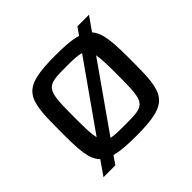

<svg xmlns="http://www.w3.org/2000/svg" viewBox="-160 -794 1008 1008"><g transform="rotate(-45 344.5 -289.5)"><path d="M620 -618H534L505 -576C467 -588 415 -592 345 -592C89 -592 81 -538 81 -289C81 -158 83 -82 126 -40L71 39H159L190 -6C228 4 278 8 345 8C598 8 608 -48 608 -289C608 -420 605 -497 566 -541ZM185 -289C185 -505 192 -510 345 -510C394 -510 428 -509 452 -501L194 -135C186 -167 185 -215 185 -289ZM503 -289C503 -79 496 -75 345 -75C299 -75 267 -75 243 -81L496 -441C502 -408 503 -360 503 -289Z"/></g></svg>

Font: Saira UNSAM Medium SC
Style: Regular
Weight: 500
Designer: Hector Gatti with collaboration of the Omnibus-Type team
Foundry: Omnibus-Type
Version: Version 1.072;PS 001.072;hotconv 1.0.88;makeotf.lib2.5.64775